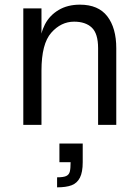

<svg xmlns="http://www.w3.org/2000/svg" viewBox="-20 -536 599 824"><path d="M298 -443Q242 -443 200 -395.5Q158 -348 158 -233L153 -349Q153 -393 173 -431.5Q193 -470 231.5 -493Q270 -516 323 -516Q402 -516 440.5 -466Q479 -416 479 -329V0H401V-329Q401 -392 374 -417.5Q347 -443 298 -443ZM80 -500H158V0H80ZM283 160H335Q335 203 323 226.5Q311 250 287.5 259Q264 268 225 268V225Q252 225 264 219.5Q276 214 279.5 201Q283 188 283 160ZM235 80H335V160H235Z"/></svg>

Font: Uncut Sans VF
Style: Regular
Weight: 400
Designer: Kasper Nordkvist
Foundry: Uncut Type
Version: Version 1.100;FEAKit 1.0